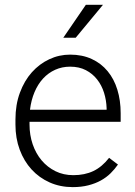

<svg xmlns="http://www.w3.org/2000/svg" viewBox="-20 -764 557 794"><path d="M280.8 9.8Q229 9.8 185.5 -9.5Q142.1 -28.8 110.6 -63.2Q79.1 -97.7 61.5 -145Q43.9 -192.4 43.9 -249V-270Q43.9 -331.1 62.3 -380.6Q80.6 -430.2 111.8 -465.1Q143.1 -500 183.8 -519Q224.6 -538.1 270 -538.1Q320.3 -538.1 359.4 -520Q398.4 -502 425 -469.7Q451.7 -437.5 465.3 -393.1Q479 -348.6 479 -295.9V-260.3H102.1V-249Q102.1 -205.6 115.2 -167.2Q128.4 -128.9 152.3 -100.6Q176.3 -72.3 209.5 -55.9Q242.7 -39.6 283.2 -39.6Q330.1 -39.6 366 -56.6Q401.9 -73.7 431.2 -111.3L467.8 -83.5Q454.6 -64.5 437.3 -47.4Q419.9 -30.3 397 -17.6Q374 -4.9 345.2 2.4Q316.4 9.8 280.8 9.8ZM270 -488.3Q236.8 -488.3 208.5 -475.6Q180.2 -462.9 158.4 -439.5Q136.7 -416 122.8 -383.1Q108.9 -350.1 104 -310.1H420.9V-316.4Q419.9 -349.6 410.2 -380.6Q400.4 -411.6 381.6 -435.5Q362.8 -459.5 335 -473.9Q307.1 -488.3 270 -488.3ZM335 -744.1H405.8L293 -607.9H241.7Z"/></svg>

Font: Melbourne
Style: Light
Weight: 300
Designer: Google
Version: Version 2.000980; 2014